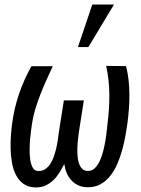

<svg xmlns="http://www.w3.org/2000/svg" viewBox="-20 -822 627 853"><path d="M214.4 -527.8Q200.2 -497.1 186 -465.8Q171.9 -434.6 159.4 -402.6Q147 -370.6 137 -337.9Q127 -305.2 122.1 -271.5Q121.1 -263.7 118.4 -245.4Q115.7 -227.1 113.8 -204.3Q111.8 -181.6 111.6 -157Q111.3 -132.3 114.5 -111.8Q117.7 -91.3 125.2 -77.4Q132.8 -63.5 147.5 -62.5Q165.5 -61 179.2 -69.6Q192.9 -78.1 202.6 -92.8Q212.4 -107.4 219 -126.2Q225.6 -145 230 -164.1Q234.4 -183.1 236.8 -200.4Q239.3 -217.8 240.7 -229.5L263.7 -376H352.5L329.6 -229.5Q328.6 -220.7 326.7 -205.1Q324.7 -189.5 324 -171.1Q323.2 -152.8 324.2 -133.5Q325.2 -114.3 330.1 -98.6Q335 -83 344.2 -73Q353.5 -63 369.6 -62.5Q387.7 -62 400.9 -74.5Q414.1 -86.9 423.3 -106.9Q432.6 -127 438.7 -151.6Q444.8 -176.3 448.7 -200.2Q452.6 -224.1 454.6 -244.4Q456.5 -264.6 458 -275.9Q466.3 -339.4 465.8 -402.8Q465.3 -466.3 451.7 -529.3L540 -528.3Q547.9 -497.6 551.3 -465.8Q554.7 -434.1 554.9 -402.3Q555.2 -370.6 552.7 -338.9Q550.3 -307.1 546.4 -275.9Q543 -251.5 537.6 -220.7Q532.2 -189.9 523.4 -157.7Q514.6 -125.5 501.7 -95Q488.8 -64.5 470 -40.8Q451.2 -17.1 425.8 -3.2Q400.4 10.7 367.2 9.8Q344.7 9.3 327.1 1Q309.6 -7.3 296.9 -21.2Q284.2 -35.2 276.4 -53.7Q268.6 -72.3 265.6 -93.3Q255.4 -73.2 243.4 -54.2Q231.4 -35.2 215.8 -20.5Q200.2 -5.9 180.9 2.7Q161.6 11.2 136.7 10.7Q105 9.8 84 -5.6Q63 -21 50.5 -45.4Q38.1 -69.8 33 -100.3Q27.8 -130.9 27.1 -161.9Q26.4 -192.9 28.6 -221.7Q30.8 -250.5 33.7 -271.5Q42.5 -339.8 64.2 -403.8Q85.9 -467.8 119.6 -527.8ZM390.1 -801.8H486.3L372.6 -612.8H326.2Z"/></svg>

Font: Roboto Mono
Style: Italic
Weight: 400
Designer: Google
Version: Version 2.000985; 2015; ttfautohint (v1.3)